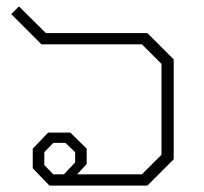

<svg xmlns="http://www.w3.org/2000/svg" viewBox="-20 -578 636 598"><path d="M82 -54V-115L130 -165H199L250 -115V-67L220 -35H422L483 -96V-379L422 -440H109L15 -534L39 -558L123 -475H439L521 -393V-82L439 0H134ZM179 -35 214 -72V-104L184 -133H146L118 -104V-64L146 -35Z"/></svg>

Font: Chakra Petch ExtraLight
Style: Regular
Weight: 275
Designer: Katatrad Aksorn Co.,Ltd.
Foundry: Cadson Demak Co.,Ltd.
Version: Version 1.000; ttfautohint (v1.6)